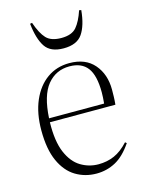

<svg xmlns="http://www.w3.org/2000/svg" viewBox="-116 -822 685 906"><g transform="rotate(-15 226.5 -369.0)"><path d="M242 14Q186 14 140.5 -13.5Q95 -41 68.5 -99.5Q42 -158 42 -250Q42 -333 68.5 -394.5Q95 -456 142 -489.5Q189 -523 251 -523Q330 -523 372 -474Q414 -425 414 -350Q414 -335 413.5 -315.5Q413 -296 411 -277H91Q89 -184 112.5 -129Q136 -74 176 -50Q216 -26 262 -26Q304 -26 339.5 -41.5Q375 -57 409 -94L416 -88Q378 -32 335 -9Q292 14 242 14ZM92 -296H361Q364 -328 364 -350Q364 -433 335.5 -470.5Q307 -508 248 -508Q181 -508 139.5 -457Q98 -406 92 -296ZM245 -597Q181 -597 155 -636Q129 -675 121 -750L131 -752Q150 -697 173.5 -672Q197 -647 247 -647Q298 -647 321 -674Q344 -701 361 -752L371 -750Q364 -676 337 -636.5Q310 -597 245 -597Z"/></g></svg>

Font: Display Extralight
Style: Regular
Weight: 200
Designer: Latin by Veronika Burian and Jose Scaglione. Greek by Irene Vlachou. Cyrillic by Vera Evstafieva.
Foundry: TypeTogether
Version: Version 3.002